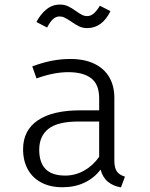

<svg xmlns="http://www.w3.org/2000/svg" viewBox="-20 -805 655 836"><path d="M477.9 -106.2Q477.9 -74.4 488.7 -58.7Q499.5 -43.1 524.1 -35.9L506.7 10.8Q473.8 5.6 450.5 -13.1Q427.2 -31.8 417.9 -66.7Q389.7 -29.2 347.4 -9.5Q305.1 10.3 251.8 10.3Q199 10.3 160.3 -10Q121.5 -30.3 101 -67.7Q80.5 -105.1 80.5 -155.4Q80.5 -237.4 144.6 -281Q208.7 -324.6 330.3 -324.6H411.8V-376.9Q411.8 -437.4 377.2 -464.1Q342.6 -490.8 276.9 -490.8Q214.9 -490.8 139 -463.6L120.5 -515.9Q167.2 -533.3 207.2 -540.8Q247.2 -548.2 286.2 -548.2Q348.2 -548.2 391.3 -527.2Q434.4 -506.2 456.2 -468.2Q477.9 -430.3 477.9 -379ZM411.8 -122.1V-275.9H322.6Q231.3 -275.9 191 -244.1Q150.8 -212.3 150.8 -153.3Q150.8 -96.9 178.7 -68.7Q206.7 -40.5 264.1 -40.5Q307.7 -40.5 346.2 -62.1Q384.6 -83.6 411.8 -122.1ZM290.3 -710.8Q272.8 -722.6 262.1 -727.9Q251.3 -733.3 239.5 -733.3Q223.1 -733.3 210.5 -721.5Q197.9 -709.7 185.1 -685.1L138.5 -709.2Q156.9 -744.1 182.6 -764.6Q208.2 -785.1 241 -785.1Q260.5 -785.1 275.9 -777.9Q291.3 -770.8 310.8 -756.9Q326.2 -745.6 337.2 -740.3Q348.2 -734.9 360 -734.9Q374.4 -734.9 387.4 -745.6Q400.5 -756.4 414.9 -780L461 -756.4Q424.6 -682.6 359.5 -682.6Q341 -682.6 325.6 -689.7Q310.3 -696.9 290.3 -710.8Z"/></svg>

Font: Fira Code Fixed Light
Style: Regular
Weight: 300
Monospace: yes
Designer: Carrois Corporate, Edenspiekermann AG, Nikita Prokopov
Foundry: Carrois Corporate, Edenspiekermann AG, Nikita Prokopov
Version: Version 5.002